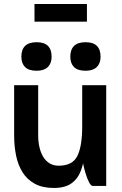

<svg xmlns="http://www.w3.org/2000/svg" viewBox="-20 -923 606 953"><path d="M86 -641.2Q86 -713.5 162 -713.5Q236.2 -713.5 236.2 -641.2Q236.2 -608.5 217.2 -590.1Q198.2 -571.8 162 -571.8Q123 -571.8 104.5 -590.1Q86 -608.5 86 -641.2ZM329 -641.2Q329 -713.5 405 -713.5Q479.2 -713.5 479.2 -641.2Q479.2 -608.5 460.2 -590.1Q441.2 -571.8 405 -571.8Q366 -571.8 347.5 -590.1Q329 -608.5 329 -641.2ZM151.2 -903H411.5V-815.5H151.2ZM169.5 -500V-249.8H50.2V-500ZM169.5 -250.2Q169.5 -220 175.8 -192.5Q182 -165 194.4 -144.6Q206.8 -124.2 226 -112.4Q245.2 -100.5 271.5 -100.5Q340.2 -100.5 364.1 -149.1Q388 -197.8 388 -296.2Q388 -296.2 397.4 -296.2Q406.8 -296.2 406.8 -296.2Q406.8 -230.5 402 -174.4Q397.2 -118.2 381.9 -76.9Q366.5 -35.5 334.4 -12.8Q302.2 10 247.5 10Q190.8 10 152.5 -11Q114.2 -32 91.8 -68.1Q69.2 -104.2 59.8 -151Q50.2 -197.8 50.2 -250.2ZM507.2 -500V0H440.5Q431.8 0 422.5 -17.5Q413.2 -35 405.4 -60.4Q397.5 -85.8 392.8 -109.8Q388 -133.8 388 -145.8V-500Z"/></svg>

Font: Haskoy
Style: Regular
Weight: 400
Designer: Ertekin Erdin
Foundry: Ertekin Erdin
Version: Version 1.500